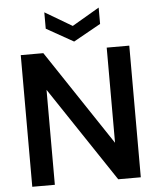

<svg xmlns="http://www.w3.org/2000/svg" viewBox="-60 -966 836 1017"><g transform="rotate(-5 358.0 -457.5)"><path d="M70 0V-700H190L527 -194V-700H647V0H527L190 -505V0ZM358 -747 214 -828V-915L358 -830L503 -915V-828Z"/></g></svg>

Font: DM Sans 20pt SemiBold
Style: Regular
Weight: 600
Version: Version 4.004;gftools[0.9.30]